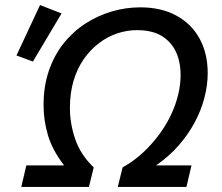

<svg xmlns="http://www.w3.org/2000/svg" viewBox="-20 -738 876 758"><path d="M64 0 84 -85H233Q187 -145 169.5 -203.5Q152 -262 152 -323Q152 -398 173 -459Q194 -520 231 -566.5Q268 -613 316.5 -644.5Q365 -676 420.5 -692.5Q476 -709 534 -709Q616 -709 676 -676.5Q736 -644 768 -585.5Q800 -527 800 -449Q800 -402 787 -352Q774 -302 748.5 -254.5Q723 -207 685 -163.5Q647 -120 596 -85H736L716 0H445L464 -77Q510 -103 546 -137Q582 -171 609.5 -208.5Q637 -246 655.5 -285.5Q674 -325 683.5 -364.5Q693 -404 693 -441Q693 -494 674.5 -533.5Q656 -573 618.5 -596Q581 -619 520 -619Q481 -619 442.5 -606Q404 -593 370.5 -567.5Q337 -542 311 -505Q285 -468 270.5 -419.5Q256 -371 256 -311Q256 -250 277 -188.5Q298 -127 350 -77L331 0ZM110 -495 45 -519 138 -718 223 -685Z"/></svg>

Font: Ubuntu Sans Medium
Style: Italic
Weight: 500
Italic angle: -13.5°
Designer: Dalton Maag Ltd
Foundry: Dalton Maag Ltd
Version: Version 1.006